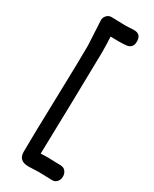

<svg xmlns="http://www.w3.org/2000/svg" viewBox="-239 -800 853 1062"><g transform="rotate(30 188.0 -269.0)"><path d="M214.8 201.2Q204.1 201.2 182.1 202.4Q160.2 203.6 148.9 203.6Q85.9 203.6 85.9 146.5Q85.9 57.1 93 -197Q100.1 -451.2 100.1 -540.5L92.3 -688.5L91.8 -695.3Q90.8 -713.9 103.3 -728Q115.7 -742.2 135.3 -742.2Q149.9 -742.2 179.4 -741Q209 -739.7 223.6 -739.7Q232.9 -739.7 251.2 -741Q269.5 -742.2 278.8 -742.2Q323.7 -742.2 323.7 -694.8Q323.7 -651.4 282.7 -647.5Q241.7 -643.6 183.6 -646Q186.5 -602.1 186.5 -546.9L180.2 -219.2L172.4 107.9L214.8 106.4Q229 106.4 257.6 107.7Q286.1 108.9 300.3 108.9Q319.8 108.9 331.3 122.8Q342.8 136.7 342.8 156.2Q342.8 175.8 331.3 189.7Q319.8 203.6 300.3 203.6Q286.1 203.6 257.6 202.4Q229 201.2 214.8 201.2Z"/></g></svg>

Font: YBG Kramawirya
Style: Regular
Weight: 400
Designer: R.S. Wihananto
Foundry: R.S. Wihananto
Version: Version 2.0.1